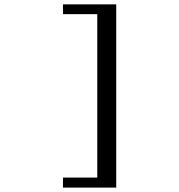

<svg xmlns="http://www.w3.org/2000/svg" viewBox="-20 -728 821 880"><path d="M268.6 131.8V85.9H425.8V-663.1H268.6V-708H512.7V131.8Z"/></svg>

Font: BabelStone Ogham Fixed
Style: Regular
Weight: 400
Monospace: yes
Designer: Andrew West
Foundry: BabelStone
Version: Version 2.02 March 14, 2022